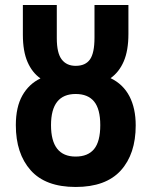

<svg xmlns="http://www.w3.org/2000/svg" viewBox="-20 -734 603 764"><path d="M281 10Q161 10 102 -56.5Q43 -123 43 -236Q43 -308 69 -354Q95 -400 141 -422Q108 -445 89.5 -487.5Q71 -530 71 -596V-714H206V-582Q206 -523 225.5 -497.5Q245 -472 281 -472Q320 -472 338 -497.5Q356 -523 356 -584V-714H491V-599Q491 -533 472.5 -490Q454 -447 420 -423Q470 -399 495 -351Q520 -303 520 -235Q520 -121 460.5 -55.5Q401 10 281 10ZM281 -111Q330 -111 354.5 -141Q379 -171 379 -236Q379 -300 354.5 -330Q330 -360 281 -360Q183 -360 183 -236Q183 -111 281 -111Z"/></svg>

Font: Noto Sans Mono SemiCondensed
Style: Bold
Weight: 700
Width: 4
Designer: Monotype Design Team
Foundry: Monotype Imaging Inc.
Version: Version 2.014